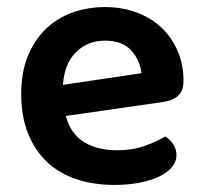

<svg xmlns="http://www.w3.org/2000/svg" viewBox="-20 -508 574 543"><path d="M166 -180Q180 -129 218 -106Q256 -83 312 -83Q354 -83 389.5 -95.5Q425 -108 447 -122Q461 -114 470 -100Q479 -86 479 -70Q479 -50 465.5 -34.5Q452 -19 428.5 -8Q405 3 373 9Q341 15 304 15Q245 15 196.5 -1Q148 -17 113.5 -49.5Q79 -82 59.5 -130Q40 -178 40 -242Q40 -304 59 -350Q78 -396 110.5 -427Q143 -458 186 -473Q229 -488 277 -488Q326 -488 367 -472.5Q408 -457 437 -429.5Q466 -402 482.5 -363.5Q499 -325 499 -280Q499 -252 484.5 -238Q470 -224 444 -220ZM277 -393Q228 -393 195 -360.5Q162 -328 158 -268L380 -301Q376 -338 351 -365.5Q326 -393 277 -393Z"/></svg>

Font: Baloo Chettan 2 SemiBold
Style: Regular
Weight: 600
Designer: Maithili Shingre, Unnati Kotecha and Ek Type
Foundry: Ek Type
Version: Version 1.640;hotconv 1.0.111;makeotfexe 2.5.65597; ttfautoh